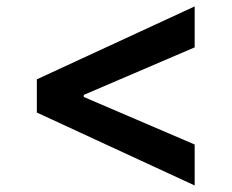

<svg xmlns="http://www.w3.org/2000/svg" viewBox="-20 -584 713 591"><path d="M93.4 -237.6V-339.8L579.2 -564.3V-438.2L237.9 -291.9V-285.5L579.2 -139.2V-13.1Z"/></svg>

Font: Inter Zeller Semi Bold
Style: Regular
Weight: 600
Designer: Rasmus Andersson; Joe Bland
Foundry: zeller
Version: Version 3.015;git-dec3a8cb1